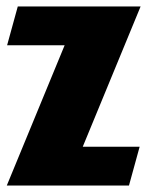

<svg xmlns="http://www.w3.org/2000/svg" viewBox="-20 -574 456 594"><path d="M1 0 180 -434H2L35 -554H415L236 -120H412L379 0Z"/></svg>

Font: Tac One
Style: Regular
Weight: 400
Designer: Oluseyi Olusanya, David Udoh, Eyiyemi Adegbite, Mirko Velimirović
Version: Version 1.003; ttfautohint (v1.8.4.7-5d5b)